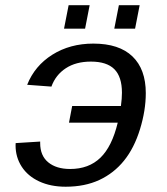

<svg xmlns="http://www.w3.org/2000/svg" viewBox="-20 -705 640 735"><path d="M231.4 9.8Q173.8 9.8 130.1 -10.5Q86.4 -30.8 63 -67.1Q39.6 -103.5 39.6 -148.4Q39.6 -153.3 40 -157.2L133.8 -163.1V-157.2Q133.8 -108.9 164.8 -83.5Q195.8 -58.1 248.5 -58.1Q319.8 -58.1 364.3 -101.1Q408.7 -144 430.7 -235.4H244.1L256.3 -299.3H442.9Q446.8 -327.6 446.8 -350.1Q446.8 -411.1 417.7 -440.2Q388.7 -469.2 328.1 -469.2Q270.5 -469.2 231.7 -443.6Q192.9 -418 176.8 -373.5L84 -380.4Q112.8 -453.1 180.4 -495.6Q248 -538.1 337.4 -538.1Q436 -538.1 487.1 -489Q538.1 -439.9 538.1 -348.6Q538.1 -282.2 515.9 -210.2Q493.7 -138.2 454.8 -90.1Q416 -42 360.4 -16.1Q304.7 9.8 231.4 9.8ZM417.5 -595.2 435.1 -685.1H514.6L497.1 -595.2ZM225.1 -595.2 242.7 -685.1H323.2L305.7 -595.2Z"/></svg>

Font: Liberation Mono
Style: Italic
Weight: 400
Italic angle: -12°
Monospace: yes
Designer: Steve Matteson
Foundry: Ascender Corporation
Version: Version 2.1.5